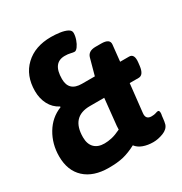

<svg xmlns="http://www.w3.org/2000/svg" viewBox="-167 -833 917 966"><g transform="rotate(-30 291.0 -350.0)"><path d="M189 8Q100 8 50 -38Q0 -84 0 -167Q0 -238 34.5 -296Q69 -354 130 -378V-382Q95 -400 77 -434.5Q59 -469 59 -512Q59 -602 115 -655Q171 -708 264 -708Q289 -708 314.5 -704.5Q340 -701 357 -692.5Q374 -684 374 -669Q374 -651 367 -631Q360 -611 350 -597.5Q340 -584 331 -584Q323 -584 309.5 -587.5Q296 -591 277 -591Q207 -591 207 -497Q207 -426 282 -426H357L383 -521Q392 -553 434 -553H467Q517 -553 514 -521L504 -426H556Q587 -426 581 -376L579 -359Q573 -309 544 -309H492L474 -145Q470 -109 504 -109Q520 -109 529.5 -112.5Q539 -116 544 -116Q554 -116 552 -95Q550 -87 548.5 -70.5Q547 -54 543 -39Q535 -15 505 -3.5Q475 8 447 8Q415 8 389 -1.5Q363 -11 349 -30Q309 -9 274.5 -0.5Q240 8 189 8ZM231 -109Q251 -109 273.5 -114Q296 -119 327 -134Q327 -143 328 -155L344 -309H261Q152 -309 152 -190Q152 -151 172.5 -130Q193 -109 231 -109Z"/></g></svg>

Font: Asap Semi Condensed Semi Condensed Regular
Style: Bold Italic
Weight: 700
Width: 4
Italic angle: -6°
Designer: Pablo Cosgaya
Foundry: Omnibus-Type
Version: Version 3.001; ttfautohint (v1.8.4.7-5d5b)